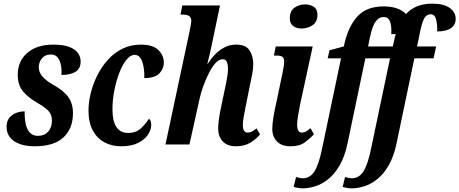

<svg xmlns="http://www.w3.org/2000/svg" viewBox="-20 -790 2512 1050"><path d="M169 10Q99 10 57.5 -18Q16 -46 16 -96Q16 -127 31 -145.5Q46 -164 68.5 -172.5Q91 -181 115 -181Q114 -145 120 -114.5Q126 -84 142.5 -65.5Q159 -47 187 -47Q222 -47 243 -69.5Q264 -92 264 -131Q264 -164 244 -184.5Q224 -205 185 -227Q133 -257 105 -291.5Q77 -326 77 -380Q77 -456 129.5 -501Q182 -546 271 -546Q327 -546 360 -533Q393 -520 407 -499Q421 -478 421 -454Q421 -415 393 -397.5Q365 -380 316 -380Q318 -407 313.5 -432.5Q309 -458 296 -475Q283 -492 258 -492Q228 -492 211 -473Q194 -454 192 -426Q191 -395 212.5 -371Q234 -347 273 -325Q329 -294 354 -258.5Q379 -223 379 -171Q379 -87 327 -38.5Q275 10 169 10Z M642 10Q592 10 551.5 -11.5Q511 -33 487.5 -76.5Q464 -120 464 -185Q464 -230 476 -279.5Q488 -329 511.5 -376.5Q535 -424 569.5 -462.5Q604 -501 649.5 -523.5Q695 -546 750 -546Q816 -546 846 -516.5Q876 -487 876 -447Q876 -415 852 -389Q828 -363 769 -363Q771 -415 758 -452.5Q745 -490 716 -490Q693 -490 671 -462.5Q649 -435 632 -390.5Q615 -346 605 -294Q595 -242 595 -193Q595 -63 681 -63Q724 -63 750.5 -88Q777 -113 795 -141Q807 -131 807 -106Q807 -81 789.5 -54Q772 -27 735.5 -8.5Q699 10 642 10Z M1270 10Q1223 10 1198 -17Q1173 -44 1173 -87Q1173 -105 1177 -137Q1181 -169 1190 -209L1208 -295Q1211 -309 1215.5 -330.5Q1220 -352 1223.5 -375Q1227 -398 1227 -415Q1227 -433 1221.5 -449.5Q1216 -466 1197 -466Q1177 -466 1157.5 -444Q1138 -422 1121 -387.5Q1104 -353 1091 -317Q1078 -281 1072 -252L1016 0H885L1017 -620Q1020 -637 1023 -651.5Q1026 -666 1026 -677Q1026 -710 983 -710H967L977 -760H1183L1136 -535Q1130 -507 1124 -482Q1118 -457 1114 -441H1116Q1183 -546 1272 -546Q1325 -546 1345 -514Q1365 -482 1365 -439Q1365 -413 1358.5 -380.5Q1352 -348 1346 -320L1324 -210Q1318 -180 1313 -153.5Q1308 -127 1308 -106Q1308 -65 1335 -65Q1348 -65 1358.5 -71Q1369 -77 1383 -88L1402 -55Q1382 -30 1349.5 -10Q1317 10 1270 10Z M1630 -634Q1602 -634 1583.5 -647.5Q1565 -661 1565 -689Q1565 -730 1590.5 -748Q1616 -766 1649 -766Q1675 -766 1695.5 -753Q1716 -740 1716 -710Q1716 -670 1689 -652Q1662 -634 1630 -634ZM1569 10Q1520 10 1494.5 -16.5Q1469 -43 1469 -86Q1469 -112 1476 -153.5Q1483 -195 1495 -247L1525 -391Q1534 -432 1534 -454Q1534 -473 1524 -479.5Q1514 -486 1494 -486H1478L1488 -536H1690L1620 -213Q1614 -182 1609.5 -154.5Q1605 -127 1605 -107Q1605 -65 1631 -65Q1644 -65 1654.5 -71.5Q1665 -78 1678 -89L1697 -56Q1676 -33 1647 -11.5Q1618 10 1569 10Z M1636 240Q1624 240 1609 237.5Q1594 235 1586 232L1599 178Q1606 180 1616.5 182.5Q1627 185 1636 185Q1675 185 1699.5 147.5Q1724 110 1743 15L1845 -471H1772L1782 -515L1860 -536L1868 -569Q1893 -660 1942 -707.5Q1991 -755 2078 -755Q2121 -755 2152.5 -743.5Q2184 -732 2200 -713Q2252 -770 2343 -770Q2407 -770 2439.5 -746.5Q2472 -723 2472 -687Q2472 -654 2446 -636Q2420 -618 2371 -618Q2372 -655 2365 -683.5Q2358 -712 2335 -712Q2311 -712 2298.5 -687Q2286 -662 2274 -600L2261 -536H2365L2351 -471H2246L2149 -8Q2134 65 2106 113.5Q2078 162 2043.5 189.5Q2009 217 1972.5 228.5Q1936 240 1904 240Q1892 240 1877 237.5Q1862 235 1854 232L1867 178Q1874 180 1884.5 182.5Q1895 185 1904 185Q1943 185 1967.5 147.5Q1992 110 2011 15L2113 -471H1978L1881 -8Q1866 65 1838 113.5Q1810 162 1775.5 189.5Q1741 217 1704.5 228.5Q1668 240 1636 240ZM2003 -585 1993 -536H2128L2139 -584Q2141 -594 2144 -604Q2133 -603 2120 -603Q2122 -650 2112.5 -673.5Q2103 -697 2078 -697Q2052 -697 2034 -672Q2016 -647 2003 -585Z"/></svg>

Font: Noto Serif ExtraCondensed
Style: Bold Italic
Weight: 700
Width: 2
Italic angle: -12°
Designer: Monotype Design Team
Foundry: Monotype Imaging Inc.
Version: Version 2.013; ttfautohint (v1.8.4.7-5d5b)